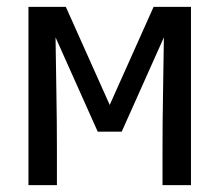

<svg xmlns="http://www.w3.org/2000/svg" viewBox="-20 -540 640 560"><path d="M63 0V-520H172L300 -234L428 -520H537V0H454V-104Q454 -186 455.5 -267.5Q457 -349 458 -431L335 -156H265L142 -431Q143 -349 144.5 -267.5Q146 -186 146 -104V0Z"/></svg>

Font: Iosevka Custom Extended
Style: Regular
Weight: 400
Width: 7
Monospace: yes
Designer: Belleve Invis
Foundry: Belleve Invis
Version: Version 11.2.4; ttfautohint (v1.8.4)